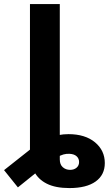

<svg xmlns="http://www.w3.org/2000/svg" viewBox="-91 -748 550 972"><path d="M260.4 204.1Q190.4 204.1 146.3 182.1Q102.2 160.1 81.5 119.5Q60.7 79 60.7 23.8V-103.9H211.7V59.2Q211.7 85.2 226.9 98.5Q242 111.9 263.9 111.9Q283.7 111.9 296.5 101.1Q309.4 90.2 309.4 72.3Q309.4 54.8 297.2 43.4Q285 32 261.5 30.7Q246.2 29.5 230.3 33.9Q214.5 38.3 194.5 50Q174.6 61.7 146.3 82.4L-0.4 200.6L-70.5 113.3L72.5 0.2Q108.8 -29.2 156.2 -49.1Q203.5 -68.9 255.5 -68.9Q340.1 -68.9 389.9 -27.6Q439.6 13.7 439.6 77.5Q439.6 137.5 393.2 170.8Q346.8 204.1 260.4 204.1ZM211.7 -727.5V0H60.7V-727.5Z"/></svg>

Font: Inter
Style: Regular
Weight: 400
Designer: Rasmus Andersson
Foundry: rsms
Version: Version 4.000;git-8c9346024